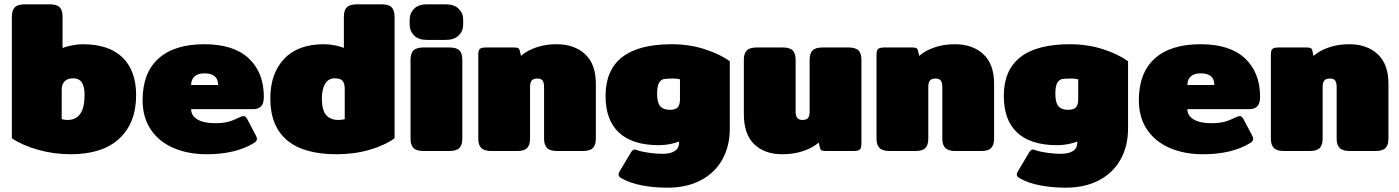

<svg xmlns="http://www.w3.org/2000/svg" viewBox="-20 -700 6486 890"><path d="M35 -59V-623Q35 -652 48.5 -666Q62 -680 95 -680H209Q243 -680 256.5 -666.5Q270 -653 270 -623V-477Q284 -484 312.5 -489.5Q341 -495 363 -495Q485 -495 548 -433.5Q611 -372 611 -259Q611 -130 533 -57.5Q455 15 307 15Q229 15 155.5 -6Q82 -27 35 -59ZM372 -259Q372 -299 359 -318Q346 -337 319 -337Q294 -337 280 -323.5Q266 -310 266 -284V-148Q277 -144 293 -144Q372 -144 372 -259Z M641 -236Q641 -362 714.5 -428.5Q788 -495 927 -495Q1063 -495 1133 -429.5Q1203 -364 1203 -251Q1203 -222 1191 -208Q1179 -194 1154 -194H866Q866 -164 895 -146.5Q924 -129 975 -129Q1014 -129 1038 -135.5Q1062 -142 1090 -156Q1102 -162 1109 -162Q1118 -162 1126 -148L1165 -74Q1171 -64 1171 -56Q1171 -45 1157 -37Q1072 15 938 15Q852 15 784.5 -14Q717 -43 679 -99.5Q641 -156 641 -236ZM991 -306Q991 -360 928 -360Q897 -360 881.5 -345.5Q866 -331 866 -306Z M1233 -244Q1233 -359 1297 -427Q1361 -495 1481 -495Q1505 -495 1531.5 -490Q1558 -485 1574 -478V-623Q1574 -653 1588 -666.5Q1602 -680 1635 -680H1749Q1782 -680 1795.5 -666Q1809 -652 1809 -623V-59Q1763 -26 1692.5 -5.5Q1622 15 1540 15Q1387 15 1310 -50.5Q1233 -116 1233 -244ZM1578 -148V-288Q1578 -314 1567.5 -325.5Q1557 -337 1532 -337Q1502 -337 1487 -311.5Q1472 -286 1472 -244Q1472 -190 1491.5 -167Q1511 -144 1549 -144Q1567 -144 1578 -148Z M1879 -585V-610Q1879 -639 1899.5 -659.5Q1920 -680 1959 -680H2046Q2085 -680 2106 -659.5Q2127 -639 2127 -610V-585Q2127 -556 2106 -535.5Q2085 -515 2046 -515H1959Q1920 -515 1899.5 -535.5Q1879 -556 1879 -585ZM1883 -57V-423Q1883 -452 1896.5 -466Q1910 -480 1943 -480H2062Q2096 -480 2109.5 -466.5Q2123 -453 2123 -423V-57Q2123 -28 2109.5 -14Q2096 0 2062 0H1943Q1910 0 1896.5 -14Q1883 -28 1883 -57Z M2197 -57V-447Q2197 -467 2204.5 -473.5Q2212 -480 2235 -480H2361Q2374 -480 2380.5 -477.5Q2387 -475 2389 -466L2395 -441Q2422 -465 2465 -480Q2508 -495 2560 -495Q2642 -495 2692 -449Q2742 -403 2742 -312V-57Q2742 -28 2728.5 -14Q2715 0 2682 0H2563Q2530 0 2516 -14Q2502 -28 2502 -57V-297Q2502 -317 2495 -326.5Q2488 -336 2471 -336Q2452 -336 2444.5 -326.5Q2437 -317 2437 -297V-57Q2437 -28 2423.5 -14Q2410 0 2377 0H2258Q2225 0 2211 -14Q2197 -28 2197 -57Z M2862 127Q2847 119 2847 109Q2847 104 2853 93L2903 9Q2912 -7 2922 -7Q2925 -7 2937 -3Q2956 4 2990.5 8.5Q3025 13 3050 13Q3128 13 3128 -41V-44Q3112 -37 3085.5 -32Q3059 -27 3035 -27Q2912 -27 2849.5 -85Q2787 -143 2787 -255Q2787 -495 3094 -495Q3174 -495 3245 -472.5Q3316 -450 3363 -416V-104Q3363 -23 3328.5 39Q3294 101 3228.5 135.5Q3163 170 3074 170Q3012 170 2956.5 159.5Q2901 149 2862 127ZM3132 -240V-332Q3121 -336 3103 -336Q3070 -336 3057 -333.5Q3044 -331 3035 -316Q3026 -301 3026 -265Q3026 -225 3040 -208Q3054 -191 3086 -191Q3111 -191 3121.5 -202.5Q3132 -214 3132 -240Z M3428 -172V-423Q3428 -452 3441.5 -466Q3455 -480 3488 -480H3607Q3641 -480 3654.5 -466.5Q3668 -453 3668 -423V-183Q3668 -163 3675.5 -153.5Q3683 -144 3700 -144Q3719 -144 3726 -153.5Q3733 -163 3733 -183V-423Q3733 -452 3746.5 -466Q3760 -480 3793 -480H3912Q3946 -480 3959.5 -466.5Q3973 -453 3973 -423V-33Q3973 -13 3965.5 -6.5Q3958 0 3935 0H3809Q3796 0 3789.5 -2.5Q3783 -5 3781 -14L3775 -39Q3748 -15 3703.5 0Q3659 15 3607 15Q3524 15 3476 -31.5Q3428 -78 3428 -172Z M4043 -57V-447Q4043 -467 4050.5 -473.5Q4058 -480 4081 -480H4207Q4220 -480 4226.5 -477.5Q4233 -475 4235 -466L4241 -441Q4268 -465 4311 -480Q4354 -495 4406 -495Q4488 -495 4538 -449Q4588 -403 4588 -312V-57Q4588 -28 4574.5 -14Q4561 0 4528 0H4409Q4376 0 4362 -14Q4348 -28 4348 -57V-297Q4348 -317 4341 -326.5Q4334 -336 4317 -336Q4298 -336 4290.5 -326.5Q4283 -317 4283 -297V-57Q4283 -28 4269.5 -14Q4256 0 4223 0H4104Q4071 0 4057 -14Q4043 -28 4043 -57Z M4708 127Q4693 119 4693 109Q4693 104 4699 93L4749 9Q4758 -7 4768 -7Q4771 -7 4783 -3Q4802 4 4836.5 8.5Q4871 13 4896 13Q4974 13 4974 -41V-44Q4958 -37 4931.5 -32Q4905 -27 4881 -27Q4758 -27 4695.5 -85Q4633 -143 4633 -255Q4633 -495 4940 -495Q5020 -495 5091 -472.5Q5162 -450 5209 -416V-104Q5209 -23 5174.5 39Q5140 101 5074.5 135.5Q5009 170 4920 170Q4858 170 4802.5 159.5Q4747 149 4708 127ZM4978 -240V-332Q4967 -336 4949 -336Q4916 -336 4903 -333.5Q4890 -331 4881 -316Q4872 -301 4872 -265Q4872 -225 4886 -208Q4900 -191 4932 -191Q4957 -191 4967.5 -202.5Q4978 -214 4978 -240Z M5259 -236Q5259 -362 5332.5 -428.5Q5406 -495 5545 -495Q5681 -495 5751 -429.5Q5821 -364 5821 -251Q5821 -222 5809 -208Q5797 -194 5772 -194H5484Q5484 -164 5513 -146.5Q5542 -129 5593 -129Q5632 -129 5656 -135.5Q5680 -142 5708 -156Q5720 -162 5727 -162Q5736 -162 5744 -148L5783 -74Q5789 -64 5789 -56Q5789 -45 5775 -37Q5690 15 5556 15Q5470 15 5402.5 -14Q5335 -43 5297 -99.5Q5259 -156 5259 -236ZM5609 -306Q5609 -360 5546 -360Q5515 -360 5499.5 -345.5Q5484 -331 5484 -306Z M5871 -57V-447Q5871 -467 5878.5 -473.5Q5886 -480 5909 -480H6035Q6048 -480 6054.5 -477.5Q6061 -475 6063 -466L6069 -441Q6096 -465 6139 -480Q6182 -495 6234 -495Q6316 -495 6366 -449Q6416 -403 6416 -312V-57Q6416 -28 6402.5 -14Q6389 0 6356 0H6237Q6204 0 6190 -14Q6176 -28 6176 -57V-297Q6176 -317 6169 -326.5Q6162 -336 6145 -336Q6126 -336 6118.5 -326.5Q6111 -317 6111 -297V-57Q6111 -28 6097.5 -14Q6084 0 6051 0H5932Q5899 0 5885 -14Q5871 -28 5871 -57Z"/></svg>

Font: Mitr
Style: Bold
Weight: 700
Designer: Thanarat Vachiruckul
Foundry: Cadson Demak
Version: Version 1.002